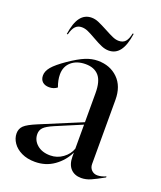

<svg xmlns="http://www.w3.org/2000/svg" viewBox="-134 -786 744 886"><g transform="rotate(20 238.5 -342.5)"><path d="M19 -80Q19 -103 34.5 -118Q50 -133 96 -152L298 -236V-379Q298 -437 275.5 -463Q253 -489 210 -489Q167 -489 140.5 -466Q114 -443 114 -404Q114 -376 126 -344Q110 -331 87 -331Q66 -331 54 -342Q42 -353 42 -373Q42 -394 60 -415.5Q78 -437 123 -468Q167 -498 197.5 -510.5Q228 -523 258 -523Q318 -523 356.5 -485.5Q395 -448 395 -381V-66Q395 -48 406.5 -36.5Q418 -25 435 -25Q454 -25 477 -35V-30Q438 -8 415 2Q392 12 369 12Q336 12 317 -8.5Q298 -29 298 -68V-87Q277 -43 236.5 -14Q196 15 143 15Q105 15 77 1.5Q49 -12 34 -34Q19 -56 19 -80ZM199 -37Q233 -37 260.5 -57Q288 -77 298 -106V-224L170 -170Q135 -155 122.5 -142Q110 -129 110 -110Q110 -79 134.5 -58Q159 -37 199 -37ZM206 -615Q180 -630 165 -636.5Q150 -643 135 -643Q116 -643 104 -630.5Q92 -618 85 -590H80Q88 -646 108.5 -673Q129 -700 163 -700Q180 -700 197.5 -692.5Q215 -685 245 -669Q269 -656 285 -649Q301 -642 315 -642Q336 -642 347.5 -654.5Q359 -667 365 -696H370Q362 -639 341.5 -611.5Q321 -584 287 -584Q270 -584 252 -591.5Q234 -599 206 -615Z"/></g></svg>

Font: Nyght Serif
Style: Regular
Weight: 400
Designer: Maksym Kobuzan
Version: Version 0.410;July 4, 2025;FontCreator 15.0.0.2958 64-bit